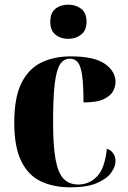

<svg xmlns="http://www.w3.org/2000/svg" viewBox="-20 -791 547 821"><path d="M281 10Q209 10 155 -15.5Q101 -41 71 -101.5Q41 -162 41 -267Q41 -375 72 -436.5Q103 -498 157.5 -524Q212 -550 282 -550Q383 -550 428.5 -518Q474 -486 474 -440Q474 -422 464 -402Q454 -382 424.5 -367.5Q395 -353 337 -353Q337 -426 331.5 -466.5Q326 -507 313.5 -523.5Q301 -540 279 -540Q252 -540 236.5 -515.5Q221 -491 214 -432Q207 -373 207 -268Q207 -168 217.5 -110Q228 -52 251.5 -27Q275 -2 315 -2Q361 -2 394.5 -36Q428 -70 437 -155Q454 -150 464 -135.5Q474 -121 474 -103Q474 -78 455 -52Q436 -26 394 -8Q352 10 281 10ZM272 -625Q239 -625 217 -643Q195 -661 195 -698Q195 -736 217 -753.5Q239 -771 272 -771Q304 -771 327 -753.5Q350 -736 350 -698Q350 -661 327 -643Q304 -625 272 -625Z"/></svg>

Font: Noto Serif Display SemiCondensed ExtraBold
Style: Regular
Weight: 800
Width: 4
Designer: Monotype Design Team
Foundry: Monotype Imaging Inc.
Version: Version 2.009